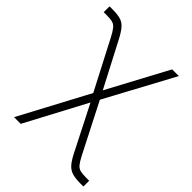

<svg xmlns="http://www.w3.org/2000/svg" viewBox="-211 -666 989 989"><g transform="rotate(45 283.5 -171.5)"><path d="M62 204.1 274.4 -194.3H299.8L448.2 96.2Q463.9 126.5 475.3 140.4Q486.8 154.3 502.7 158.2Q518.6 162.1 546.4 162.1H567.4V204.1H546.4Q509.8 204.1 486.8 197.5Q463.9 190.9 446.8 172.1Q429.7 153.3 410.6 115.2L287.1 -127.9L110.8 204.1ZM270 -158.2 125.5 -436.5Q108.9 -468.3 97.4 -482.4Q85.9 -496.6 70.8 -500.7Q55.7 -504.9 27.3 -504.9H6.3V-547.4H27.3Q64.5 -547.4 86.9 -540.8Q109.4 -534.2 126.2 -514.4Q143.1 -494.6 162.6 -456.5L287.6 -216.8L463.9 -545.9H512.7L303.7 -158.2Z"/></g></svg>

Font: Inter ExtraLight
Style: Regular
Weight: 250
Designer: Rasmus Andersson
Foundry: rsms
Version: Version 4.001;git-66647c0bb